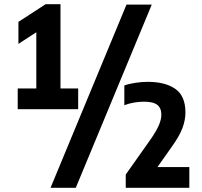

<svg xmlns="http://www.w3.org/2000/svg" viewBox="-20 -830 967 918"><path d="M153.6 -318V-738.3L198.2 -704.8L68.1 -620.2V-725.4L198.2 -810H269.2V-318ZM64.7 -308V-407.1H353.8V-308ZM221.6 68 584.8 -808H705.6L342.3 68ZM581.2 68V4.5L697.5 -160.1Q725.8 -200.1 738.6 -229Q751.4 -257.8 751.4 -281.8Q751.4 -313.3 732.1 -328.5Q712.7 -343.8 667.8 -343.8Q644.7 -343.8 620 -339.5Q595.4 -335.2 574.5 -326.9V-421.4Q596 -429.4 626.7 -434Q657.5 -438.7 686.6 -438.7Q770.2 -438.7 818.5 -404.8Q866.9 -370.9 866.6 -291.2Q866.4 -254.8 851.9 -216.7Q837.4 -178.5 802.8 -130.5L713.4 -3.5L707.8 -31.1H885.2V68Z"/></svg>

Font: Encode Sans Condensed Thin
Style: Regular
Weight: 100
Width: 3
Designer: Multiple Designers
Foundry: Impallari Type
Version: Version 3.002